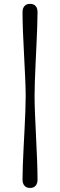

<svg xmlns="http://www.w3.org/2000/svg" viewBox="-20 -796 304 972"><path d="M110 -310.5Q110 -347.5 107.5 -402.2Q105 -457 101.8 -518.2Q98.5 -579.5 96.2 -636.5Q94 -693.5 94 -734.5Q94 -754 103.8 -765.2Q113.5 -776.5 132 -776.5Q151 -776.5 160.5 -765.2Q170 -754 170 -734.5Q170 -705.5 168.5 -663.2Q167 -621 164.8 -572.5Q162.5 -524 160.2 -475.5Q158 -427 156.5 -384.2Q155 -341.5 155 -310.5Q155 -274 157.2 -219Q159.5 -164 162.5 -103Q165.5 -42 167.8 15.2Q170 72.5 170 113.5Q170 132.5 160.5 144Q151 155.5 132 155.5Q113.5 155.5 103.8 144Q94 132.5 94 113.5Q94 84 95.5 41.8Q97 -0.5 99.5 -48.8Q102 -97 104.5 -145.5Q107 -194 108.5 -237Q110 -280 110 -310.5Z"/></svg>

Font: Fraunces 10pt
Style: Regular
Weight: 400
Version: Version 1.000;[b76b70a41]